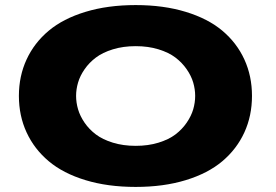

<svg xmlns="http://www.w3.org/2000/svg" viewBox="-20 -726 1090 757"><path d="M515 11Q404.5 11 316.8 -15.8Q229 -42.5 172 -90.5Q115 -138.5 84.8 -204Q54.5 -269.5 54.5 -348Q54.5 -426 84.8 -491.5Q115 -557 172 -604.8Q229 -652.5 316.8 -679.2Q404.5 -706 515 -706Q625 -706 712.5 -679.2Q800 -652.5 856.8 -604.8Q913.5 -557 943.5 -491.5Q973.5 -426 973.5 -348Q973.5 -269.5 943.5 -204Q913.5 -138.5 856.8 -90.5Q800 -42.5 712.5 -15.8Q625 11 515 11ZM749.5 -348Q749.5 -374 741.8 -400.5Q734 -427 716 -453Q698 -479 671.8 -499Q645.5 -519 605 -531.5Q564.5 -544 515 -544Q465.5 -544 425 -531.5Q384.5 -519 358 -499Q331.5 -479 313.5 -453Q295.5 -427 287.8 -400.5Q280 -374 280 -348Q280 -321.5 287.8 -295Q295.5 -268.5 313.5 -242.2Q331.5 -216 358 -196Q384.5 -176 425 -163.5Q465.5 -151 515 -151Q564.5 -151 605 -163.5Q645.5 -176 671.8 -196Q698 -216 716 -242.2Q734 -268.5 741.8 -295Q749.5 -321.5 749.5 -348Z"/></svg>

Font: League Mono Extended ExtraBold
Style: Regular
Weight: 800
Width: 9
Designer: Tyler Finck
Foundry: The League of Moveable Type / Tyler Finck
Version: Version 2.210